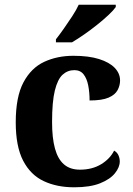

<svg xmlns="http://www.w3.org/2000/svg" viewBox="-20 -786 567 816"><path d="M295.2 10Q221.6 10 165.8 -16.3Q109.9 -42.5 78.4 -103Q46.9 -163.5 46.9 -266.2Q46.9 -374.3 79.6 -435.8Q112.3 -497.3 167.7 -523.1Q223.1 -548.9 291.9 -548.9Q357.1 -548.9 401.2 -535Q445.2 -521.1 467.8 -497.4Q490.3 -473.8 490.3 -444Q490.3 -422.7 479.7 -402.9Q469.1 -383.1 441.2 -371Q413.3 -359 360.7 -359Q360.7 -393.9 354.9 -423Q349.2 -452.2 335.2 -470.1Q321.3 -487.9 296 -487.9Q267.3 -487.9 246 -468.5Q224.8 -449 213 -401.1Q201.3 -353.1 201.3 -267.2Q201.3 -199.6 213.6 -154.7Q225.9 -109.7 252 -87.3Q278 -64.9 319.8 -64.9Q372 -64.9 410 -88.1Q448 -111.4 465 -145.9Q477.6 -138.7 483.3 -126.3Q489 -113.9 489 -99.9Q489 -75.2 468.5 -49.7Q448.1 -24.2 405.6 -7.1Q363.2 10 295.2 10ZM217.7 -619Q232.7 -638 251 -664Q269.4 -690 287 -717Q304.6 -744 314.6 -766H472V-756Q463 -743 441.9 -723Q420.7 -703 393.2 -681Q365.8 -659 337.6 -639.5Q309.4 -620 285.9 -606H217.7Z"/></svg>

Font: Noto Serif Malayalam
Style: Regular
Weight: 400
Designer: Indian type Foundry, Jelle Bosma, Monotype Design Team
Foundry: Monotype Imaging Inc.
Version: Version 2.103